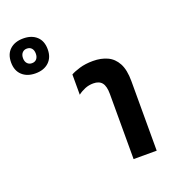

<svg xmlns="http://www.w3.org/2000/svg" viewBox="-396 -907 910 1015"><g transform="rotate(-20 58.5 -399.5)"><path d="M181 0V-366Q181 -410 165.5 -429.5Q150 -449 117 -449Q92 -449 70 -440Q48 -431 30 -417V-531Q47 -541 80 -551Q113 -561 156 -561Q201 -561 236 -545Q271 -529 291 -492Q311 -455 311 -391V0ZM-150 -603Q-197 -603 -225 -629Q-253 -655 -253 -701Q-253 -748 -225 -773.5Q-197 -799 -150 -799Q-103 -799 -75 -773.5Q-47 -748 -47 -701Q-47 -655 -75 -629Q-103 -603 -150 -603ZM-150 -660Q-133 -660 -123.5 -671Q-114 -682 -114 -701Q-114 -720 -123.5 -731Q-133 -742 -150 -742Q-166 -742 -176 -731Q-186 -720 -186 -701Q-186 -682 -176 -671Q-166 -660 -150 -660Z"/></g></svg>

Font: Noto Sans Thai ExtCond
Style: Bold
Weight: 700
Width: 2
Designer: Monotype Design Team
Foundry: Monotype Imaging Inc.
Version: Version 2.002; ttfautohint (v1.8.4.7-5d5b)